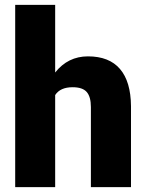

<svg xmlns="http://www.w3.org/2000/svg" viewBox="-20 -770 604 790"><path d="M207 -471.7Q259.8 -538.1 341.8 -538.1Q429.2 -538.1 473.6 -486.3Q518.1 -434.6 519 -333.5V0H354V-329.6Q354 -371.6 336.9 -391.4Q319.8 -411.1 278.8 -411.1Q228 -411.1 207 -378.9V0H42.5V-750H207Z"/></svg>

Font: TypoPRO Roboto
Style: Regular
Weight: 900
Designer: Google
Version: Version 2.136; 2016